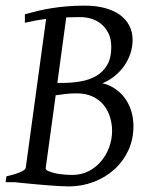

<svg xmlns="http://www.w3.org/2000/svg" viewBox="-20 -650 535 685"><path d="M269 -588.9Q254.4 -588.9 241.2 -588.6Q228 -588.4 216.3 -587.9L184.6 -354H200.2Q234.4 -354 266.4 -359.4Q298.3 -364.7 323 -378.9Q347.7 -393.1 362.3 -418Q377 -442.9 377 -481.9Q377 -511.7 366.5 -532.2Q356 -552.7 339.8 -565.4Q323.7 -578.1 304.7 -583.5Q285.6 -588.9 269 -588.9ZM252.9 -316.9Q231.4 -316.9 213.4 -314.7Q195.3 -312.5 178.7 -310.1L143.1 -50.8Q141.6 -46.9 148.4 -41.5Q157.7 -37.1 168.9 -33.9Q180.2 -30.8 192.1 -29.1Q204.1 -27.3 215.8 -26.6Q227.5 -25.9 237.8 -25.9Q270 -25.9 296.1 -39.3Q322.3 -52.7 340.8 -74.7Q359.4 -96.7 369.6 -125Q379.9 -153.3 379.9 -183.1Q379.9 -207.5 372.8 -231.4Q365.7 -255.4 350.6 -274.4Q335.4 -293.5 311.3 -305.2Q287.1 -316.9 252.9 -316.9ZM456.1 -200.2Q456.1 -152.3 437.5 -112.8Q418.9 -73.2 387.2 -44.9Q355.5 -16.6 313.5 -0.7Q271.5 15.1 225.1 15.1Q211.9 15.1 192.6 13.9Q173.3 12.7 151.9 11.2Q130.4 9.8 109.1 7.6Q87.9 5.4 70.8 3.9Q53.7 2.4 43 1.2Q32.2 0 32.2 0H0L2.9 -21Q33.7 -27.8 52.2 -35.9Q70.8 -43.9 71.8 -50.8L144.5 -582.5Q122.6 -579.6 104.5 -576.2Q86.4 -572.8 68.8 -568.8V-599.1Q91.3 -605.5 114.7 -611.1Q138.2 -616.7 164.1 -620.8Q189.9 -625 219.2 -627.4Q248.5 -629.9 282.2 -629.9Q321.8 -629.9 353.3 -621.6Q384.8 -613.3 407 -597.4Q429.2 -581.5 441.2 -558.8Q453.1 -536.1 453.1 -507.8Q453.1 -482.4 445.1 -458.5Q437 -434.6 422.6 -414.3Q408.2 -394 388.4 -378.2Q368.7 -362.3 345.2 -353Q370.1 -347.2 390.4 -333.5Q410.6 -319.8 425.3 -300Q439.9 -280.3 448 -254.9Q456.1 -229.5 456.1 -200.2Z"/></svg>

Font: GentiumAlt
Style: Italic
Weight: 400
Italic angle: -7°
Designer: J. Victor Gaultney
Version: Version 1.02; 2005; OFL release